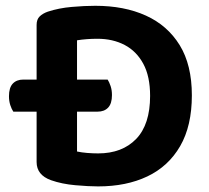

<svg xmlns="http://www.w3.org/2000/svg" viewBox="-20 -642 737 676"><path d="M184.1 -361.8V-248.9H323.8Q347.3 -248.9 360.8 -263.2Q374.2 -277.5 374.2 -307.3Q374.2 -324.9 369.4 -339Q364.6 -353.1 359 -361.8ZM213.8 -248.9V-361.8H61.7Q38.5 -361.8 25 -347.6Q11.6 -333.5 11.6 -303.3Q11.6 -286.1 16.2 -272Q20.9 -257.8 26.9 -248.9ZM508.5 -304.4Q508.5 -203.8 459.4 -152.8Q410.2 -101.9 325.6 -101.9Q307.1 -101.9 286.9 -103.5Q266.7 -105.2 251.2 -108.6V-500.1Q267.9 -502.8 285.7 -504.1Q303.4 -505.5 323.2 -505.5Q377.3 -505.5 419 -483.6Q460.6 -461.7 484.5 -417.5Q508.5 -373.2 508.5 -304.4ZM655.5 -306.4Q655.5 -413.3 612.7 -483Q569.8 -552.6 493.7 -587.1Q417.6 -621.6 315.6 -621.6Q277.3 -621.6 232.3 -617.6Q187.4 -613.7 148.5 -601Q130.5 -594.7 119.7 -584.2Q108.9 -573.7 108.9 -554.4V-71.5Q108.9 -25.9 159.4 -7.6Q198.1 6 245.2 10.1Q292.3 14.3 325.3 14.3Q424.9 14.3 499 -21Q573.2 -56.4 614.3 -127.5Q655.5 -198.7 655.5 -306.4Z"/></svg>

Font: Baloo Tammudu 2
Style: Regular
Weight: 400
Designer: Maithili Shingre, Omkar Shende and Ek Type
Foundry: Ek Type
Version: Version 1.700